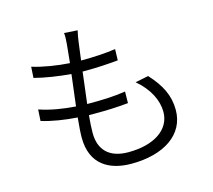

<svg xmlns="http://www.w3.org/2000/svg" viewBox="-115 -928 1230 1110"><g transform="rotate(-15 500.0 -372.5)"><path d="M99 -400 95 -332C157 -313 233 -301 308 -296C303 -247 300 -205 300 -177C300 -15 409 43 540 43C734 43 867 -44 867 -192C867 -278 832 -347 763 -422L684 -406C759 -343 795 -267 795 -200C795 -93 694 -26 540 -26C423 -26 368 -88 368 -187C368 -213 370 -250 374 -292H411C479 -292 541 -294 610 -301L611 -370C540 -359 472 -357 402 -357H381L404 -545H412C493 -545 552 -549 617 -555L619 -622C559 -613 490 -609 412 -609L426 -717C429 -738 432 -758 438 -783L358 -788C360 -771 360 -753 357 -721L346 -611C271 -616 188 -629 124 -649L120 -583C184 -566 265 -554 338 -548L315 -360C243 -365 166 -377 99 -400Z"/></g></svg>

Font: ChiuKong Gothic MN Normal
Style: Regular
Weight: 350
Designer: Ryoko NISHIZUKA 西塚涼子 (kana, bopomofo & ideographs); Paul D. Hunt (Latin, Greek & Cyrillic); Sandoll Communications 산돌커뮤니
Foundry: Adobe
Version: Version 1.300